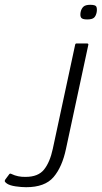

<svg xmlns="http://www.w3.org/2000/svg" viewBox="-188 -653 424 800"><path d="M-79 127Q-99 127 -123 123.5Q-147 120 -159 112Q-167 106 -168 103Q-169 100 -166 95L-151 75Q-149 71 -146 70.5Q-143 70 -140 72Q-113 85 -81 84Q-29 84 -4.5 53.5Q20 23 32 -33L125 -466Q126 -472 131 -472H175Q177 -472 179 -470.5Q181 -469 180 -466L87 -33Q71 43 35 85Q-1 127 -79 127ZM175 -572Q155 -572 150 -579.5Q145 -587 148 -603Q151 -617 159.5 -625Q168 -633 188 -633Q210 -633 213.5 -625Q217 -617 215 -603Q212 -587 204 -579.5Q196 -572 175 -572Z"/></svg>

Font: Glory Thin Light
Style: Italic
Weight: 300
Italic angle: -12°
Version: Version 1.011